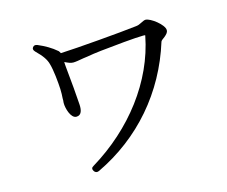

<svg xmlns="http://www.w3.org/2000/svg" viewBox="-103 -849 1205 1018"><g transform="rotate(-15 500.0 -340.5)"><path d="M294 16C300 26 310 29 321 24C563 -91 739 -295 819 -553C820 -557 829 -565 841 -573C850 -581 862 -590 862 -605C862 -635 794 -687 767 -687C760 -687 750 -682 738 -676C731 -672 721 -668 710 -667C618 -656 380 -636 288 -632C285 -637 283 -642 280 -645C249 -672 216 -690 179 -706C168 -710 160 -709 154 -701C148 -694 149 -685 159 -675C194 -641 210 -617 217 -591C228 -554 234 -488 236 -449C237 -428 236 -414 235 -399V-385C234 -380 234 -375 234 -370C234 -346 249 -285 281 -285C310 -285 315 -315 313 -344C311 -381 302 -486 295 -552C294 -563 293 -574 293 -582C312 -573 325 -567 339 -567C351 -567 370 -570 397 -575L419 -578C442 -582 467 -586 496 -589C568 -597 692 -609 733 -609C745 -609 745 -609 744 -605C698 -367 532 -150 301 -10C289 -4 287 5 294 16Z"/></g></svg>

Font: 寒蝉锦书宋 Text
Style: Regular
Weight: 400
Designer: 寒蝉锦书宋{Warren} 思源宋体{Ryoko NISHIZUKA 西塚涼子 (kana & ideographs); Frank Grießhammer (Latin, Greek & Cyrillic); Wenlong ZHANG 
Foundry: Adobe & ChillType
Version: Version 2.000;Glyphs 3.1.1 (3135)